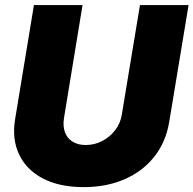

<svg xmlns="http://www.w3.org/2000/svg" viewBox="-20 -748 785 779"><path d="M319.3 11.2Q221.7 11.2 154.5 -23.7Q87.4 -58.6 57.6 -121.1Q27.8 -183.6 41.5 -265.6L117.7 -727.5H314.9L239.7 -269.5Q234.4 -235.8 243.7 -211.2Q252.9 -186.5 274.7 -173.1Q296.4 -159.7 327.6 -159.7Q364.3 -159.7 395.5 -176.3Q426.8 -192.9 447.8 -220.7Q468.8 -248.5 474.1 -282.2L547.9 -727.5H745.1L666.5 -252.9Q652.8 -170.9 605.5 -111.6Q558.1 -52.2 484.9 -20.5Q411.6 11.2 319.3 11.2Z"/></svg>

Font: Inter 28pt Black
Style: Italic
Weight: 900
Italic angle: -9.3988°
Designer: Rasmus Andersson
Foundry: rsms
Version: Version 4.001;git-66647c0bb